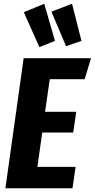

<svg xmlns="http://www.w3.org/2000/svg" viewBox="-20 -1003 505 1023"><path d="M215.8 -982.9 272.9 -785.2 189.9 -752 106.9 -938ZM363.8 -982.9 414.1 -785.2 332 -756.8 253.9 -940.9ZM464.8 -692.9 431.2 -581.1H245.1L220.2 -407.2H386.2L370.1 -296.9H205.1L179.2 -113.8H382.8L366.2 0H8.8L106 -692.9Z"/></svg>

Font: Fira Sans Compressed
Style: Bold Italic
Weight: 700
Width: 3
Italic angle: -8°
Designer: Carrois Corporate & Edenspiekermann AG
Foundry: Carrois Corporate GbR & Edenspiekermann AG
Version: Version 4.203;PS 004.203;hotconv 1.0.88;makeotf.lib2.5.64775